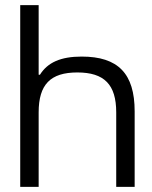

<svg xmlns="http://www.w3.org/2000/svg" viewBox="-20 -730 595 750"><path d="M59 -710V0H131V-291C131 -400 177 -447 282 -447C387 -447 434 -400 434 -291V0H506V-295C506 -443 441 -509 299 -509C217 -509 166 -486 136 -438H131V-710Z"/></svg>

Font: LT Wave Text Light
Style: Regular
Weight: 300
Designer: Daniel Lyons
Version: Version 2.5 (Glyphs App)